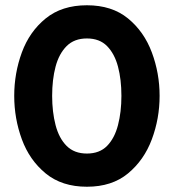

<svg xmlns="http://www.w3.org/2000/svg" viewBox="-20 -697 660 729"><path d="M310 12Q215 12 153.5 -38.5Q92 -89 63 -168Q34 -247 34 -333Q34 -419 63 -498Q92 -577 153.5 -627Q215 -677 310 -677Q405 -677 466 -627Q527 -577 556.5 -498Q586 -419 586 -333Q586 -247 556.5 -168Q527 -89 466 -38.5Q405 12 310 12ZM310 -114Q358 -114 386.5 -143Q415 -172 428 -222Q441 -272 441 -333Q441 -395 428 -444Q415 -493 386.5 -522Q358 -551 310 -551Q262 -551 233 -522Q204 -493 191 -444Q178 -395 178 -333Q178 -272 191 -222Q204 -172 233 -143Q262 -114 310 -114Z"/></svg>

Font: UN Bangla
Style: Bold
Weight: 700
Designer: Desinged by Rajon, Unicode developed by Rashed (IMGN)
Version: Version 2.001;March 19, 2023;FontCreator 14.0.0.2901 64-bit